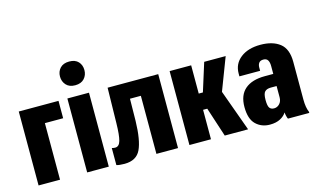

<svg xmlns="http://www.w3.org/2000/svg" viewBox="-86 -958 2005 1215"><g transform="rotate(-15 916.5 -350.0)"><path d="M37.6 -484.4V0H178.2V-370.6H297.9V-484.4Z M356 0H497.6V-484.4H356ZM346.7 -630.4Q346.7 -597.7 367.2 -575Q387.7 -552.2 426.3 -552.2Q465.3 -552.2 486.1 -575Q506.8 -597.7 506.8 -630.4Q506.8 -663.6 486.6 -685.5Q466.3 -707.5 427.2 -707.5Q388.2 -707.5 367.4 -685.3Q346.7 -663.1 346.7 -630.4Z M738.3 -380.4H809.6V0H951.2V-484.4H619.6L615.2 -253.4Q613.8 -174.3 604 -139.9Q594.2 -105.5 568.4 -105.5Q562.5 -105.5 557.1 -106.4Q551.8 -107.4 546.4 -108.9V2.9Q554.2 5.9 569.3 7.3Q584.5 8.8 599.1 8.8Q677.2 8.8 705.3 -50.5Q733.4 -109.9 736.3 -235.4Z M1257.3 0H1410.2L1291 -329.1L1181.2 -233.4ZM1096.2 -299.3V-192.9H1281.7L1393.1 -484.4H1252.4L1194.3 -299.3ZM1167 -484.4H1025.9V0H1167Z M1424.3 -142.1Q1424.3 -63.5 1460.9 -28.1Q1497.6 7.3 1552.2 7.3Q1593.8 7.3 1621.1 -7.6Q1648.4 -22.5 1660.6 -43.5Q1661.6 -31.7 1664.6 -19.5Q1667.5 -7.3 1671.4 0H1811V-7.3Q1804.2 -22.5 1800.5 -43.7Q1796.9 -64.9 1796.9 -91.3V-338.4Q1796.9 -423.3 1750 -460Q1703.1 -496.6 1623 -496.6Q1542 -496.6 1492.9 -458.3Q1443.8 -419.9 1443.8 -356.4V-337.9H1579.6V-359.9Q1579.6 -377.9 1588.4 -389.6Q1597.2 -401.4 1617.2 -401.4Q1637.7 -401.4 1646.2 -387.7Q1654.8 -374 1654.8 -349.1V-297.4H1599.6Q1515.1 -297.4 1469.7 -258.5Q1424.3 -219.7 1424.3 -142.1ZM1564.9 -150.4Q1564.9 -191.9 1578.1 -204.8Q1591.3 -217.8 1617.2 -217.8H1655.3V-144.5Q1655.3 -117.7 1640.1 -101.6Q1625 -85.4 1604 -85.4Q1584 -85.4 1574.5 -98.6Q1564.9 -111.8 1564.9 -150.4Z"/></g></svg>

Font: Roboto Flex
Style: wght 700 wdth 25 opsz 34 GRAD 0.00 slnt 0.00 XTRA 468 XOPQ 96 YOPQ 79 YTLC 514 YTUC 712 YTAS 750 YTDE -203.00 YTFI 738
Weight: 700
Width: 1
Designer: Berlow after Robertson
Foundry: Google
Version: Version 3.100